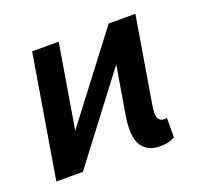

<svg xmlns="http://www.w3.org/2000/svg" viewBox="-98 -648 840 777"><g transform="rotate(-20 322.0 -259.0)"><path d="M556.1 -528.4 494 -155.9Q487.2 -115.1 495.4 -101.2Q503.6 -87.4 519.2 -87.4Q527.7 -87.4 532 -89.8L531.6 -5Q513.5 5 498 7.5Q482.6 9.9 466.3 9.9Q412.6 9.9 388.5 -29.1Q364.3 -68.2 378.6 -155.9L413.4 -362.6L137.8 0H23.4L111.5 -528.4H225.9L165.5 -166.9L441.1 -528.4Z"/></g></svg>

Font: Inter UI Medium
Style: Italic
Weight: 500
Italic angle: 9.39999°
Designer: Rasmus Andersson
Foundry: rsms
Version: 3.2;8d6f07862